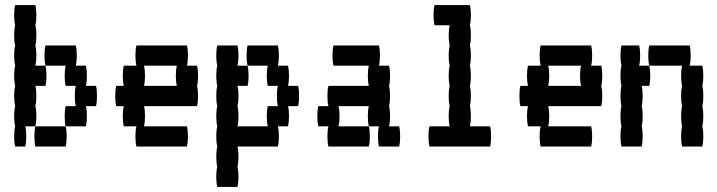

<svg xmlns="http://www.w3.org/2000/svg" viewBox="-20 -580 2840 760"><path d="M124 -120Q124 -97 120 -80H80Q84 -64 84 -40Q84 -17 80 0H40Q36 -17 36 -40Q36 -64 40 -80Q36 -97 36 -120Q36 -144 40 -160Q36 -177 36 -200Q36 -224 40 -240Q36 -257 36 -280Q36 -304 40 -320Q36 -337 36 -360Q36 -384 40 -400Q36 -417 36 -440Q36 -464 40 -480Q36 -497 36 -520Q36 -544 40 -560H120Q124 -544 124 -520Q124 -497 120 -480Q124 -464 124 -440Q124 -417 120 -400Q124 -384 124 -360Q124 -337 120 -320H160Q164 -304 164 -280Q164 -257 160 -240H120Q124 -224 124 -200Q124 -177 120 -160Q124 -144 124 -120ZM360 -160H320Q324 -144 324 -120Q324 -97 320 -80H240Q236 -97 236 -120Q236 -144 240 -160H280Q276 -177 276 -200Q276 -224 280 -240H240Q236 -257 236 -280Q236 -304 240 -320H160Q156 -337 156 -360Q156 -384 160 -400H280Q284 -384 284 -360Q284 -337 280 -320H320Q324 -304 324 -280Q324 -257 320 -240H360Q364 -224 364 -200Q364 -177 360 -160ZM120 -80H240Q244 -64 244 -40Q244 -17 240 0H120Q116 -17 116 -40Q116 -64 120 -80Z M760 -240Q764 -224 764 -200Q764 -177 760 -160H550Q554 -144 554 -120Q554 -97 550 -80H720Q724 -64 724 -40Q724 -17 720 0H520Q516 -17 516 -40Q516 -64 520 -80H470Q466 -97 466 -120Q466 -144 470 -160H440Q436 -177 436 -200Q436 -224 440 -240H470Q466 -257 466 -280Q466 -304 470 -320H520Q516 -337 516 -360Q516 -384 520 -400H720Q724 -384 724 -360Q724 -337 720 -320H760Q764 -304 764 -280Q764 -257 760 -240ZM676 -280Q676 -304 680 -320H550Q554 -304 554 -280Q554 -257 550 -240H680Q676 -257 676 -280Z M1160 -160H1120Q1124 -144 1124 -120Q1124 -97 1120 -80H1080Q1084 -64 1084 -40Q1084 -17 1080 0H920Q924 16 924 40Q924 63 920 80Q924 96 924 120Q924 143 920 160H840Q836 143 836 120Q836 96 840 80Q836 63 836 40Q836 16 840 0Q836 -17 836 -40Q836 -64 840 -80Q836 -97 836 -120Q836 -144 840 -160Q836 -177 836 -200Q836 -224 840 -240Q836 -257 836 -280Q836 -304 840 -320Q836 -337 836 -360Q836 -384 840 -400H920Q924 -384 924 -360Q924 -337 920 -320H960Q964 -304 964 -280Q964 -257 960 -240H920Q924 -224 924 -200Q924 -177 920 -160Q924 -144 924 -120Q924 -97 920 -80H1040Q1036 -97 1036 -120Q1036 -144 1040 -160H1080Q1076 -177 1076 -200Q1076 -224 1080 -240H1040Q1036 -257 1036 -280Q1036 -304 1040 -320H960Q956 -337 956 -360Q956 -384 960 -400H1080Q1084 -384 1084 -360Q1084 -337 1080 -320H1120Q1124 -304 1124 -280Q1124 -257 1120 -240H1160Q1164 -224 1164 -200Q1164 -177 1160 -160Z M1564 -40Q1564 -17 1560 0H1480Q1476 -17 1476 -40Q1476 -64 1480 -80H1440Q1436 -97 1436 -120Q1436 -144 1440 -160H1320Q1324 -144 1324 -120Q1324 -97 1320 -80H1440Q1444 -64 1444 -40Q1444 -17 1440 0H1280Q1276 -17 1276 -40Q1276 -64 1280 -80H1240Q1236 -97 1236 -120Q1236 -144 1240 -160H1280Q1276 -177 1276 -200Q1276 -224 1280 -240H1440Q1436 -257 1436 -280Q1436 -304 1440 -320H1300Q1296 -337 1296 -360Q1296 -384 1300 -400H1480Q1484 -384 1484 -360Q1484 -337 1480 -320H1520Q1524 -304 1524 -280Q1524 -257 1520 -240Q1524 -224 1524 -200Q1524 -177 1520 -160Q1524 -144 1524 -120Q1524 -97 1520 -80H1560Q1564 -64 1564 -40Z M1924 -40Q1924 -17 1920 0H1680Q1676 -17 1676 -40Q1676 -64 1680 -80H1760Q1756 -97 1756 -120Q1756 -144 1760 -160Q1756 -177 1756 -200Q1756 -224 1760 -240Q1756 -257 1756 -280Q1756 -304 1760 -320Q1756 -337 1756 -360Q1756 -384 1760 -400Q1756 -417 1756 -440Q1756 -464 1760 -480H1700Q1696 -497 1696 -520Q1696 -544 1700 -560H1840Q1844 -544 1844 -520Q1844 -497 1840 -480Q1844 -464 1844 -440Q1844 -417 1840 -400Q1844 -384 1844 -360Q1844 -337 1840 -320Q1844 -304 1844 -280Q1844 -257 1840 -240Q1844 -224 1844 -200Q1844 -177 1840 -160Q1844 -144 1844 -120Q1844 -97 1840 -80H1920Q1924 -64 1924 -40Z M2360 -240Q2364 -224 2364 -200Q2364 -177 2360 -160H2150Q2154 -144 2154 -120Q2154 -97 2150 -80H2320Q2324 -64 2324 -40Q2324 -17 2320 0H2120Q2116 -17 2116 -40Q2116 -64 2120 -80H2070Q2066 -97 2066 -120Q2066 -144 2070 -160H2040Q2036 -177 2036 -200Q2036 -224 2040 -240H2070Q2066 -257 2066 -280Q2066 -304 2070 -320H2120Q2116 -337 2116 -360Q2116 -384 2120 -400H2320Q2324 -384 2324 -360Q2324 -337 2320 -320H2360Q2364 -304 2364 -280Q2364 -257 2360 -240ZM2276 -280Q2276 -304 2280 -320H2150Q2154 -304 2154 -280Q2154 -257 2150 -240H2280Q2276 -257 2276 -280Z M2510 -320H2550Q2554 -304 2554 -280Q2554 -257 2550 -240H2520Q2524 -224 2524 -200Q2524 -177 2520 -160Q2524 -144 2524 -120Q2524 -97 2520 -80Q2524 -64 2524 -40Q2524 -17 2520 0H2440Q2436 -17 2436 -40Q2436 -64 2440 -80Q2436 -97 2436 -120Q2436 -144 2440 -160Q2436 -177 2436 -200Q2436 -224 2440 -240Q2436 -257 2436 -280Q2436 -304 2440 -320Q2436 -337 2436 -360Q2436 -384 2440 -400H2510Q2514 -384 2514 -360Q2514 -337 2510 -320ZM2764 -200Q2764 -177 2760 -160Q2764 -144 2764 -120Q2764 -97 2760 -80Q2764 -64 2764 -40Q2764 -17 2760 0H2680Q2676 -17 2676 -40Q2676 -64 2680 -80Q2676 -97 2676 -120Q2676 -144 2680 -160Q2676 -177 2676 -200Q2676 -224 2680 -240Q2676 -257 2676 -280Q2676 -304 2680 -320H2550Q2546 -337 2546 -360Q2546 -384 2550 -400H2710Q2714 -384 2714 -360Q2714 -337 2710 -320H2760Q2764 -304 2764 -280Q2764 -257 2760 -240Q2764 -224 2764 -200Z"/></svg>

Font: VT323
Style: Regular
Weight: 400
Monospace: yes
Designer: Peter Hull
Version: Version 2.000